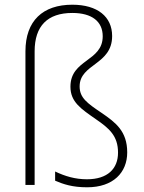

<svg xmlns="http://www.w3.org/2000/svg" viewBox="-20 -785 610 815"><path d="M456 -632C456 -714 394 -765 287 -765C162 -765 88 -697 88 -567V0H127V-567C127 -675 182 -730 287 -730C370 -730 416 -694 416 -631C416 -523 279 -534 279 -417C279 -352 324 -323 387 -279C444 -240 481 -208 481 -137C481 -69 437 -24 349 -24C299 -24 256 -37 214 -57V-18C249 -3 287 10 350 10C461 10 520 -53 520 -138C520 -228 471 -265 411 -306C350 -347 318 -370 318 -418C318 -515 456 -509 456 -632Z"/></svg>

Font: Noto Sans Thai Looped ExtraLight
Style: Regular
Weight: 200
Designer: Sasikarn Vongin, Ben Mitchell
Foundry: The Fontpad Ltd
Version: Version 1.001